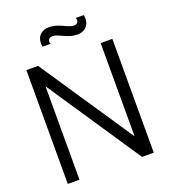

<svg xmlns="http://www.w3.org/2000/svg" viewBox="-167 -1071 1046 1189"><g transform="rotate(-20 356.0 -476.0)"><path d="M526 -925Q526 -902.5 516.5 -885.5Q507.5 -870 492.8 -861Q478 -852 462.5 -850Q459.5 -849.5 455 -849.2Q450.5 -849 444 -849Q410 -849 371 -866.5L349 -876Q334.5 -883.5 321 -888Q307.5 -892.5 297 -892.5Q281 -892.5 273.8 -885.2Q266.5 -878 266.5 -866.5Q266.5 -858.5 270 -852H216.5Q215.5 -859 215 -864.5Q214.5 -870 214.5 -874Q214.5 -897 224 -915.5Q233.5 -931.5 248 -940.2Q262.5 -949 278 -951Q281.5 -951.5 286 -951.8Q290.5 -952 297 -952Q330.5 -952 370 -934.5L389.5 -926Q425.5 -908.5 444 -908.5Q459.5 -908.5 466.8 -915.8Q474 -923 474 -934.5Q474 -942 471 -949H523Q526 -938.5 526 -925ZM562.5 -135.5V-750H639.5V0H562.5L150 -615.5V0H73V-750H150Z"/></g></svg>

Font: Russisch Sans
Style: Regular
Weight: 400
Designer: Michael Sharanda (font) & Cristiano Sobral (main changes)
Foundry: Michael Sharanda
Version: Version 2.00;October 25, 2020;FontCreator 13.0.0.2681 64-bit